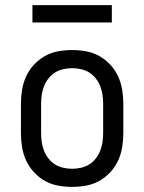

<svg xmlns="http://www.w3.org/2000/svg" viewBox="-20 -724 565 752"><path d="M262 8Q235 8 207.5 3Q180 -2 156 -15.5Q132 -29 113 -49.5Q94 -70 82.5 -95Q71 -120 66.5 -147.5Q62 -175 62 -202V-318Q62 -345 66.5 -372.5Q71 -400 82.5 -425Q94 -450 113 -470.5Q132 -491 156 -504.5Q180 -518 207.5 -523Q235 -528 262 -528Q290 -528 317.5 -523Q345 -518 369 -504.5Q393 -491 412 -470.5Q431 -450 442.5 -425Q454 -400 458.5 -372.5Q463 -345 463 -318V-202Q463 -175 458.5 -147.5Q454 -120 442.5 -95Q431 -70 412 -49.5Q393 -29 369 -15.5Q345 -2 317.5 3Q290 8 262 8ZM263 -63Q280 -63 297.5 -67Q315 -71 329.5 -80Q344 -89 355 -103Q366 -117 372.5 -133.5Q379 -150 381.5 -167.5Q384 -185 384 -202V-318Q384 -335 381.5 -352.5Q379 -370 372.5 -386.5Q366 -403 355 -417Q344 -431 329.5 -440Q315 -449 297.5 -453Q280 -457 263 -457Q245 -457 227.5 -453Q210 -449 195.5 -440Q181 -431 170 -417Q159 -403 152.5 -386.5Q146 -370 143.5 -352.5Q141 -335 141 -318V-202Q141 -185 143.5 -167.5Q146 -150 152.5 -133.5Q159 -117 170 -103Q181 -89 195.5 -80Q210 -71 227.5 -67Q245 -63 263 -63ZM107 -636V-704H418V-636Z"/></svg>

Font: Iosevka Pride
Style: Regular
Weight: 400
Monospace: yes
Designer: Belleve Invis
Foundry: Belleve Invis
Version: Version 30.3.1; ttfautohint (v1.8.4)